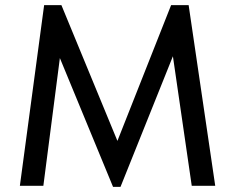

<svg xmlns="http://www.w3.org/2000/svg" viewBox="-20 -720 911 744"><path d="M151 -700H218L435 -174L643 -700H711L814 0H723L650 -502L447 4H418L212 -495L148 0H57Z"/></svg>

Font: Tilda Sans Medium
Style: Regular
Weight: 500
Designer: ParaType Ltd
Foundry: ParaType Ltd
Version: Version 1.009